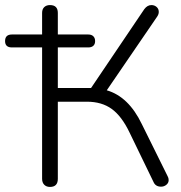

<svg xmlns="http://www.w3.org/2000/svg" viewBox="-39 -731 713 757"><path d="M127 -26V-544H8Q-19 -544 -19 -569Q-19 -595 8 -595H127V-680Q127 -695 135.5 -703Q144 -711 158 -711Q189 -711 189 -680V-595H309Q322 -595 329 -588Q336 -581 336 -569Q336 -557 329 -550.5Q322 -544 309 -544H189V-384H320L530 -695Q542 -711 558 -711Q570 -711 578.5 -703.5Q587 -696 587 -684Q587 -675 581 -666L382 -375Q468 -350 520 -242L622 -36Q626 -29 626 -21Q626 -10 617 -2.5Q608 5 596 5Q574 5 566 -14L472 -208Q441 -273 401.5 -301.5Q362 -330 304 -330H189V-26Q189 6 158 6Q144 6 135.5 -2.5Q127 -11 127 -26Z"/></svg>

Font: SN Pro Light
Style: Regular
Weight: 300
Designer: Tobias Whetton
Foundry: Supernotes
Version: Version 1.002